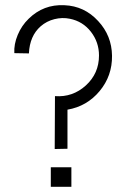

<svg xmlns="http://www.w3.org/2000/svg" viewBox="-20 -718 481 737"><path d="M190 -146 191 -349Q259 -344 309.5 -390Q360 -436 360 -505Q360 -556 329 -596Q298 -636 248 -646Q219 -652 189 -644.5Q159 -637 136 -617Q94 -580 91 -513L35 -514Q33 -548 48 -584Q63 -620 90 -646Q147 -702 227 -698Q304 -695 357 -637Q409 -581 410 -504Q411 -427 362.5 -368.5Q314 -310 239 -297V-147ZM175 -1V-76H254V-1Z"/></svg>

Font: HiLo-Deco
Style: Deco
Weight: 500
Version: Version 001.000